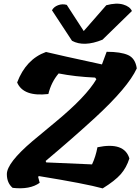

<svg xmlns="http://www.w3.org/2000/svg" viewBox="-20 -1044 778 1064"><path d="M18 -79Q18 -141 160 -262Q223 -315 290 -370Q458 -509 514 -605L507 -614Q396 -619 305 -637Q264 -589 248 -523Q109 -507 75 -587Q124 -716 235 -756Q304 -739 545 -687L571 -757Q649 -757 689.5 -739Q730 -721 738 -665Q690 -560 505 -390Q383 -278 233 -152L236 -144Q473 -133 490 -133Q510 -175 520 -228Q669 -259 697 -166Q681 -115 649 -78.5Q617 -42 549 0Q455 -26 197 -68L191 -65L200 -31Q146 8 50 -3Q18 -30 18 -79ZM548 -824Q445 -782 379 -818L268 -987Q278 -1006 301.5 -1015Q325 -1024 350 -1017L444 -872L569 -1015Q625 -1030 662.5 -1019Q700 -1008 711 -983Z"/></svg>

Font: Tillana
Style: Bold
Weight: 700
Designer: Lipi Raval (Devanagari, Latin), Jonny Pinhorn (Latin)
Foundry: Indian Type Foundry
Version: Version 2.002;PS 1.0;hotconv 1.0.79;makeotf.lib2.5.61930; tt